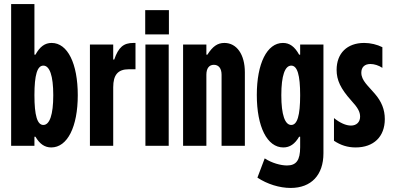

<svg xmlns="http://www.w3.org/2000/svg" viewBox="-20 -720 1940 948"><path d="M150 -250C150 -350 164 -396 194 -396C225 -396 243 -347 243 -250C243 -153 225 -103 194 -103C164 -103 150 -150 150 -250ZM35 0H150V-45H155C176 -9 201 8 233 8C313 8 364 -94 364 -250C364 -406 314 -508 235 -508C202 -508 177 -490 155 -450H150V-700H35Z M424 -500V0H539V-289C539 -350 562 -378 616 -378H649V-508H639C590 -508 565 -487 544 -426H539V-500Z M697 -670V-550H814V-670ZM698 0H813V-500H698Z M884 -500V0H999V-351C999 -382 1012 -400 1036 -400C1060 -400 1074 -382 1074 -351V0H1189V-363C1189 -451 1149 -508 1088 -508C1054 -508 1030 -491 1004 -450H999V-500Z M1577 37V-500H1462V-450H1457C1435 -490 1410 -508 1377 -508C1298 -508 1248 -406 1248 -251C1248 -94 1299 8 1379 8C1411 8 1436 -9 1457 -45H1462V7C1462 71 1443 97 1397 97C1366 97 1322 85 1287 62L1251 157C1299 189 1360 208 1415 208C1517 208 1577 144 1577 37ZM1369 -250C1369 -347 1387 -396 1418 -396C1448 -396 1462 -350 1462 -250C1462 -150 1448 -103 1418 -103C1387 -103 1369 -153 1369 -250Z M1868 -487V-385C1850 -397 1828 -404 1809 -404C1780 -404 1764 -388 1764 -361C1764 -322 1799 -295 1830 -258C1864 -219 1880 -179 1880 -132C1880 -45 1825 8 1736 8C1696 8 1662 -3 1629 -25V-137C1659 -113 1688 -100 1713 -100C1740 -100 1758 -117 1758 -144C1758 -168 1747 -188 1714 -224C1662 -282 1642 -324 1642 -375C1642 -457 1694 -508 1778 -508C1810 -508 1842 -500 1868 -487Z"/></svg>

Font: Jakob Semi-Condensed
Style: Regular
Weight: 400
Width: 4
Designer: Alan Madić
Foundry: X Cicéro
Version: Version 1.000;Glyphs 3.1.2 (3151)